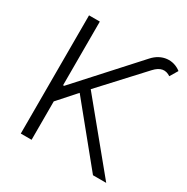

<svg xmlns="http://www.w3.org/2000/svg" viewBox="-166 -879 998 1023"><g transform="rotate(30 333.0 -367.0)"><path d="M96.6 0H163V-236.2L259.9 -344.8L540.8 0H622.2L301.1 -391L531.2 -640.6C565 -677.6 596.9 -681.5 628.9 -660.2L657.7 -708.5C608.3 -747.5 538 -743.3 488.6 -687.5L169.4 -335.6H163V-727.3H96.6Z"/></g></svg>

Font: Karasuma Gothic
Style: Light
Weight: 300
Designer: Rasmus Andersson / Ryoko Nishizuka
Foundry: rsms
Version: Version 1.00